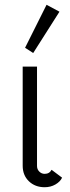

<svg xmlns="http://www.w3.org/2000/svg" viewBox="-20 -779 293 804"><path d="M167 -51Q187 -51 196 -68L240 -35Q232 -18 212 -6.5Q192 5 167 5Q127 5 101 -20Q75 -45 75 -85V-500H135V-84Q135 -70 144.5 -60.5Q154 -51 167 -51ZM85 -579 175 -759 229 -730 119 -557Z"/></svg>

Font: Bellota
Style: Regular
Weight: 400
Designer: Kemie Guaida
Foundry: Kemie Guaida
Version: Version 4.001